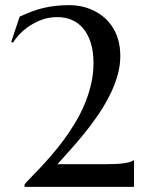

<svg xmlns="http://www.w3.org/2000/svg" viewBox="-20 -732 572 752"><path d="M76.2 -9.8Q83.5 -19 99.1 -34.9Q114.7 -50.8 135.3 -72.5Q155.8 -94.2 179.2 -121.1Q202.6 -147.9 226.1 -179.2Q249.5 -210.4 271.2 -245.8Q293 -281.2 309.6 -319.8Q326.2 -358.4 336.2 -399.9Q346.2 -441.4 346.2 -484.9Q346.2 -531.2 335.2 -565.2Q324.2 -599.1 305.2 -621.3Q286.1 -643.6 260.5 -654.3Q234.9 -665 205.1 -665Q168 -665 137.9 -652.6Q107.9 -640.1 85.7 -623.5Q63.5 -606.9 49.6 -590.3Q35.6 -573.7 30.8 -564.9L23.9 -567.9L57.1 -667Q83 -678.7 105.7 -687.3Q128.4 -695.8 151.6 -701.2Q174.8 -706.5 199.5 -709.2Q224.1 -711.9 253.9 -711.9Q273.9 -711.9 296.4 -707.5Q318.8 -703.1 340.8 -693.4Q362.8 -683.6 382.6 -668.2Q402.3 -652.8 417.7 -630.6Q433.1 -608.4 442.1 -579.1Q451.2 -549.8 451.2 -512.2Q451.2 -472.2 439 -431.9Q426.8 -391.6 406.7 -352.8Q386.7 -314 360.8 -276.9Q335 -239.7 307.6 -206.1Q280.3 -172.4 253.4 -142.8Q226.6 -113.3 205.1 -88.9H393.1Q411.1 -88.9 428.5 -89.6Q445.8 -90.3 460.4 -92Q475.1 -93.8 486.1 -96.7Q497.1 -99.6 502.9 -104H504.9V0H76.2V-9.8Z"/></svg>

Font: Marcellus SC
Style: Regular
Weight: 400
Designer: Astigmatic (AOETI)
Foundry: Astigmatic (AOETI)
Version: Version 1.001